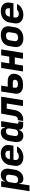

<svg xmlns="http://www.w3.org/2000/svg" viewBox="2012 -2623 765 4851"><g transform="rotate(-90 2394.5 -197.5)"><path d="M-11 165 102 -550H245L230 -455H240Q256 -505 297.5 -532.5Q339 -560 399 -560Q442 -560 474.5 -544.5Q507 -529 527.5 -501Q548 -473 555.5 -433Q563 -393 555 -345L533 -210Q526 -161 505.5 -120.5Q485 -80 455 -51Q425 -22 387.5 -6Q350 10 307 10Q250 10 216.5 -19Q183 -48 183 -96H174Q173 -88 170.5 -60Q168 -32 163 0L137 165ZM195 -200Q193 -165 214 -143Q235 -121 277 -121Q321 -121 350 -146.5Q379 -172 386 -215L406 -340Q413 -382 391 -406Q369 -430 326 -430Q283 -430 253 -405.5Q223 -381 217 -340Z M848 10Q791 10 747.5 -6Q704 -22 675.5 -50.5Q647 -79 635 -120Q623 -161 631 -210L652 -341Q660 -391 684.5 -431Q709 -471 746.5 -500Q784 -529 833 -544.5Q882 -560 939 -560Q995 -560 1038.5 -544Q1082 -528 1110.5 -499Q1139 -470 1150.5 -429.5Q1162 -389 1154 -340L1138 -240H784L779 -210Q771 -160 794 -132.5Q817 -105 867 -105Q905 -105 932 -117Q959 -129 972 -150H1119Q1104 -115 1077 -85.5Q1050 -56 1014 -35Q978 -14 935.5 -2Q893 10 848 10ZM798 -330H1008L1009 -340Q1017 -390 994 -417.5Q971 -445 921 -445Q872 -445 840 -417.5Q808 -390 800 -341Z M1234 -210 1256 -345Q1264 -394 1283 -434Q1302 -474 1331 -502Q1360 -530 1397 -545Q1434 -560 1477 -560Q1589 -560 1587 -455H1600L1615 -550H1760L1697 -150Q1694 -132 1703 -121Q1712 -110 1730 -110H1756L1738 5H1652Q1598 5 1569 -23Q1540 -51 1547 -96H1532Q1517 -46 1479 -18Q1441 10 1387 10Q1345 10 1312.5 -6Q1280 -22 1260 -50.5Q1240 -79 1233 -120Q1226 -161 1234 -210ZM1455 -121Q1497 -121 1523 -144.5Q1549 -168 1555 -210L1576 -354Q1578 -390 1559.5 -410Q1541 -430 1504 -430Q1463 -430 1437.5 -406Q1412 -382 1405 -340L1385 -215Q1378 -172 1394.5 -146.5Q1411 -121 1455 -121Z M1949 -550H2377L2290 0H2140L2205 -410H2074L2037 -200Q2029 -154 2008 -116Q1987 -78 1956.5 -51Q1926 -24 1887 -9.5Q1848 5 1804 5H1764L1786 -130H1816Q1842 -130 1862.5 -152Q1883 -174 1889 -210Z M2602 -201Q2597 -168 2617 -148Q2637 -128 2675 -128H2715Q2753 -128 2776 -145.5Q2799 -163 2804 -192Q2809 -222 2791.5 -239.5Q2774 -257 2736 -257H2611ZM2454 -200 2509 -550H2657L2631 -385H2765Q2868 -385 2918 -334Q2968 -283 2953 -191Q2939 -102 2873 -51Q2807 0 2705 0H2645Q2595 0 2556.5 -14.5Q2518 -29 2492.5 -55.5Q2467 -82 2457 -118.5Q2447 -155 2454 -200Z M3015 0 3102 -550H3252L3220 -346H3390L3422 -550H3572L3485 0H3335L3368 -206H3198L3165 0Z M3781 -210Q3775 -170 3799 -145.5Q3823 -121 3869 -121Q3917 -121 3948 -144.5Q3979 -168 3985 -210L4006 -341Q4012 -381 3988 -405.5Q3964 -430 3918 -430Q3870 -430 3839.5 -406.5Q3809 -383 3802 -341ZM3654 -341Q3671 -444 3746 -502Q3821 -560 3939 -560Q3995 -560 4038 -544Q4081 -528 4109.5 -499Q4138 -470 4150 -429.5Q4162 -389 4154 -341L4133 -210Q4125 -159 4101.5 -118.5Q4078 -78 4041 -49.5Q4004 -21 3955 -5.5Q3906 10 3848 10Q3792 10 3748.5 -6Q3705 -22 3677 -51Q3649 -80 3637.5 -120.5Q3626 -161 3633 -210Z M4448 10Q4391 10 4347.5 -6Q4304 -22 4275.5 -50.5Q4247 -79 4235 -120Q4223 -161 4231 -210L4252 -341Q4260 -391 4284.5 -431Q4309 -471 4346.5 -500Q4384 -529 4433 -544.5Q4482 -560 4539 -560Q4595 -560 4638.5 -544Q4682 -528 4710.5 -499Q4739 -470 4750.5 -429.5Q4762 -389 4754 -340L4738 -240H4384L4379 -210Q4371 -160 4394 -132.5Q4417 -105 4467 -105Q4505 -105 4532 -117Q4559 -129 4572 -150H4719Q4704 -115 4677 -85.5Q4650 -56 4614 -35Q4578 -14 4535.5 -2Q4493 10 4448 10ZM4398 -330H4608L4609 -340Q4617 -390 4594 -417.5Q4571 -445 4521 -445Q4472 -445 4440 -417.5Q4408 -390 4400 -341Z"/></g></svg>

Font: JetBrains Mono ExtraBold
Style: Italic
Weight: 800
Designer: Philipp Nurullin, Konstantin Bulenkov
Foundry: JetBrains
Version: Version 1.000; ttfautohint (v1.8.3)